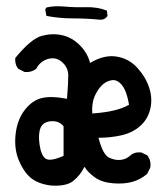

<svg xmlns="http://www.w3.org/2000/svg" viewBox="-20 -599 540 616"><path d="M141 -4Q100 -10 77.5 -29.5Q55 -49 40 -85.5Q25 -122 30 -168Q35 -214 58.5 -245Q82 -276 112.5 -284Q143 -292 195 -282Q199 -332 199 -357Q199 -382 179.5 -399.5Q160 -417 134.5 -410Q109 -403 96 -378Q80 -366 59 -368L39 -378Q27 -392 29 -413Q80 -475 114 -484Q148 -493 179.5 -486Q211 -479 236 -454Q261 -429 269 -397Q314 -424 354 -417.5Q394 -411 421 -381Q448 -351 459 -316.5Q470 -282 462 -249Q454 -216 429.5 -194.5Q405 -173 370 -165Q335 -157 296 -157Q310 -103 329.5 -93.5Q349 -84 367 -86Q385 -88 398 -100Q411 -112 433 -110L452 -101Q466 -84 462 -61L452 -41Q431 -23 404.5 -15.5Q378 -8 342 -11Q306 -14 283.5 -30.5Q261 -47 251 -64Q238 -37 215 -18.5Q192 0 141 -4ZM184 -99V-194Q169 -212 143.5 -210Q118 -208 110 -188.5Q102 -169 107 -134.5Q112 -100 126.5 -90Q141 -80 184 -99ZM394 -263Q387 -306 371.5 -325.5Q356 -345 337.5 -341.5Q319 -338 305.5 -324Q292 -310 283 -288.5Q274 -267 276 -235Q355 -240 394 -263ZM298 -536Q257 -540 213.5 -540Q170 -540 129 -548L125 -569L129 -575Q154 -581 186.5 -578Q219 -575 255.5 -576Q292 -577 323 -565L325 -548Q316 -534 298 -536Z"/></svg>

Font: NaniFont Regular
Style: Regular
Weight: 400
Designer: Nanigashitei
Version: Version 1.036